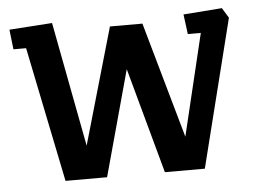

<svg xmlns="http://www.w3.org/2000/svg" viewBox="-42 -537 788 589"><g transform="rotate(-5 352.5 -243.0)"><path d="M137 0 52 -416H13L6 -477L138 -486L211 -102L314 -460H414L515 -103L590 -416H550L542 -477L661 -486L680 -455L566 0H443L354 -325L265 0Z"/></g></svg>

Font: Kreon Light
Style: Regular
Weight: 400
Version: Version 2.002